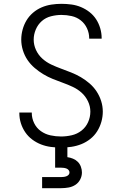

<svg xmlns="http://www.w3.org/2000/svg" viewBox="-20 -763 640 1003"><path d="M299 8Q272 8 245.5 4.5Q219 1 194.5 -8.5Q170 -18 148.5 -34Q127 -50 112 -72Q97 -94 89 -119.5Q81 -145 81 -172Q81 -173 81 -173.5Q81 -174 81 -175H146Q146 -175 146 -174Q146 -173 146 -173Q146 -145 158.5 -119.5Q171 -94 193.5 -78Q216 -62 243.5 -56Q271 -50 299 -50Q327 -50 355 -56.5Q383 -63 405.5 -80.5Q428 -98 440 -124.5Q452 -151 452 -180Q452 -208 439.5 -234Q427 -260 406.5 -278.5Q386 -297 360.5 -309Q335 -321 308.5 -330.5Q282 -340 256 -350.5Q230 -361 206 -375.5Q182 -390 160.5 -408.5Q139 -427 123.5 -450Q108 -473 99.5 -500.5Q91 -528 91 -556Q91 -582 98 -608Q105 -634 118.5 -656.5Q132 -679 152.5 -696.5Q173 -714 197.5 -724.5Q222 -735 248.5 -739Q275 -743 301 -743Q327 -743 353 -739.5Q379 -736 403 -726Q427 -716 447.5 -700Q468 -684 482 -662.5Q496 -641 503.5 -615.5Q511 -590 511 -565Q511 -564 511 -563Q511 -562 511 -561H446Q446 -561 446 -562Q446 -563 446 -563Q446 -590 434.5 -615Q423 -640 402 -656.5Q381 -673 354.5 -679Q328 -685 301 -685Q274 -685 246.5 -678Q219 -671 198.5 -653Q178 -635 167 -609Q156 -583 156 -556Q156 -528 168 -502Q180 -476 201 -457Q222 -438 247.5 -426Q273 -414 299 -404.5Q325 -395 351.5 -384.5Q378 -374 402 -360Q426 -346 447.5 -327.5Q469 -309 484.5 -285.5Q500 -262 508.5 -235Q517 -208 517 -180Q517 -153 509.5 -126.5Q502 -100 487.5 -77Q473 -54 451.5 -37Q430 -20 405 -10Q380 0 353 4Q326 8 299 8ZM200 220V162H300Q307 162 314 161Q321 160 327.5 157.5Q334 155 338.5 150Q343 145 343 138Q343 131 338.5 125.5Q334 120 327.5 117.5Q321 115 314 114Q307 113 300 113H268V0H332V58Q347 60 361.5 66Q376 72 386.5 82.5Q397 93 402.5 108Q408 123 408 138Q408 157 399 174.5Q390 192 374 202.5Q358 213 338.5 216.5Q319 220 300 220Z"/></svg>

Font: Iosevka Curly Light Extended
Style: Regular
Weight: 300
Width: 7
Monospace: yes
Designer: Belleve Invis
Foundry: Belleve Invis
Version: Version 11.1.0; ttfautohint (v1.8.3)